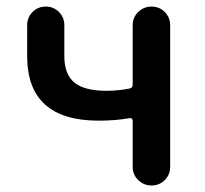

<svg xmlns="http://www.w3.org/2000/svg" viewBox="-20 -570 629 590"><path d="M387.7 -57.6V-199.2Q387.7 -203.1 384.8 -205.6Q381.8 -208 378.9 -207Q335 -199.2 283.2 -199.2Q63.5 -199.2 63.5 -397.5V-492.2Q63.5 -516.6 80.1 -533.2Q96.7 -549.8 120.6 -549.8Q144.5 -549.8 161.1 -533.2Q177.7 -516.6 177.7 -492.2V-397.5Q177.7 -341.8 208.5 -316.4Q239.3 -291 306.6 -291Q342.8 -291 377.9 -297.9Q387.7 -299.8 387.7 -309.6V-492.2Q387.7 -516.6 404.8 -533.2Q421.9 -549.8 445.8 -549.8Q469.7 -549.8 486.3 -533.2Q502.9 -516.6 502.9 -492.2V-57.6Q502.9 -33.2 486.3 -16.6Q469.7 0 445.8 0Q421.9 0 404.8 -16.6Q387.7 -33.2 387.7 -57.6Z"/></svg>

Font: Gen Jyuu GothicX Medium
Style: Regular
Weight: 500
Designer: Ryoko NISHIZUKA (kana &amp; ideographs); Paul D. Hunt (Latin, Greek &amp; Cyrillic); Wenlong ZHANG (bopomofo); Sandoll C
Version: Version 1.058.20140828